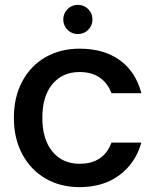

<svg xmlns="http://www.w3.org/2000/svg" viewBox="-20 -760 640 789"><path d="M307 -560Q407 -560 472.5 -512.5Q538 -465 561 -377H438Q423 -418 390 -441Q357 -464 307 -464Q237 -464 195.5 -414.5Q154 -365 154 -276Q154 -187 195.5 -137Q237 -87 307 -87Q406 -87 438 -174H561Q537 -90 471 -40.5Q405 9 307 9Q228 9 167 -26.5Q106 -62 71.5 -126.5Q37 -191 37 -276Q37 -361 71.5 -425.5Q106 -490 167 -525Q228 -560 307 -560ZM240 -680Q240 -705 257.5 -722.5Q275 -740 300 -740Q325 -740 342.5 -722.5Q360 -705 360 -680Q360 -655 342.5 -637.5Q325 -620 300 -620Q275 -620 257.5 -637.5Q240 -655 240 -680Z"/></svg>

Font: Poppins-Tabular Medium
Style: Regular
Weight: 500
Designer: Ninad Kale (Devanagari), Jonny Pinhorn (Latin)
Foundry: Indian Type Foundry
Version: Version 4.004